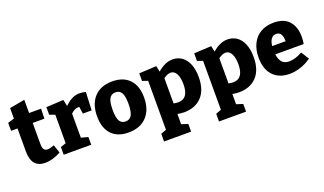

<svg xmlns="http://www.w3.org/2000/svg" viewBox="-84 -1237 3410 2020"><g transform="rotate(-20 1620.5 -227.5)"><path d="M404 -37Q311 14 228 14Q75 14 75 -169V-426H3V-515L75 -537V-654L245 -685V-537H379L376 -426H245V-192Q245 -149 258 -130Q271 -111 299 -111Q327 -111 373 -129Z M882 -541 873 -338H775L763 -417Q760 -418 752 -418Q731 -418 708.5 -406.5Q686 -395 668 -376V-107L745 -86V0H437V-86L498 -107V-426L437 -448V-533L631 -543L646 -470Q689 -511 729 -531Q769 -551 813 -551Q845 -551 882 -541Z M1438 -278Q1438 -141 1364.5 -63.5Q1291 14 1161 14Q1038 14 971.5 -57Q905 -128 905 -259Q905 -396 977.5 -473.5Q1050 -551 1179 -551Q1302 -551 1370 -480Q1438 -409 1438 -278ZM1082 -267Q1082 -181 1103 -143.5Q1124 -106 1170 -106Q1218 -106 1239.5 -145.5Q1261 -185 1261 -271Q1261 -357 1240 -394Q1219 -431 1172 -431Q1125 -431 1103.5 -392.5Q1082 -354 1082 -267Z M2052 -284Q2052 -139 1979 -62.5Q1906 14 1783 14Q1754 14 1708 7V121L1780 144V230H1477V144L1538 121V-427L1477 -448V-533L1671 -543L1685 -477Q1728 -514 1769 -532.5Q1810 -551 1855 -551Q1913 -551 1957.5 -520Q2002 -489 2027 -428.5Q2052 -368 2052 -284ZM1875 -267Q1875 -340 1852 -383.5Q1829 -427 1787 -427Q1752 -427 1708 -394V-112Q1737 -106 1760 -106Q1875 -106 1875 -267Z M2667 -284Q2667 -139 2594 -62.5Q2521 14 2398 14Q2369 14 2323 7V121L2395 144V230H2092V144L2153 121V-427L2092 -448V-533L2286 -543L2300 -477Q2343 -514 2384 -532.5Q2425 -551 2470 -551Q2528 -551 2572.5 -520Q2617 -489 2642 -428.5Q2667 -368 2667 -284ZM2490 -267Q2490 -340 2467 -383.5Q2444 -427 2402 -427Q2367 -427 2323 -394V-112Q2352 -106 2375 -106Q2490 -106 2490 -267Z M3208 -231H2890Q2897 -174 2924 -142.5Q2951 -111 3005 -111Q3070 -111 3152 -156L3208 -68Q3150 -27 3087.5 -6.5Q3025 14 2964 14Q2848 14 2780.5 -56.5Q2713 -127 2713 -258Q2713 -348 2746 -414Q2779 -480 2840.5 -515.5Q2902 -551 2985 -551Q3102 -551 3158.5 -485.5Q3215 -420 3215 -311Q3215 -270 3208 -231ZM2889 -324H3040Q3039 -377 3023 -403.5Q3007 -430 2971 -430Q2934 -430 2914 -401Q2894 -372 2889 -324Z"/></g></svg>

Font: Bitter Pro ExtraBold
Style: Regular
Weight: 800
Designer: Sol Matas, and Bitter project Authors
Foundry: Sol Matas
Version: Version 1.010